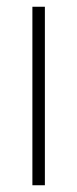

<svg xmlns="http://www.w3.org/2000/svg" viewBox="-20 -549 228 569"><path d="M113 0V-529H76V0Z"/></svg>

Font: Noto Sans Thai Looped Condensed ExtraLight
Style: Regular
Weight: 200
Width: 3
Designer: Sasikarn Vongin, Ben Mitchell
Foundry: The Fontpad Ltd
Version: Version 1.001